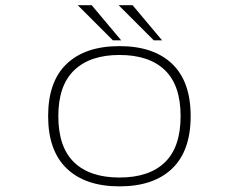

<svg xmlns="http://www.w3.org/2000/svg" viewBox="-20 -684 890 716"><path d="M584.5 -533.5H553.5L422.5 -664.5H474.5ZM432 -533.5H401L270 -664.5H322ZM159.5 -251Q159.5 -380.5 229 -446.2Q298.5 -512 425.5 -512Q552.5 -512 621.8 -446Q691 -380 691 -251Q691 -121.5 621.8 -55.2Q552.5 11 425.5 11Q298.5 11 229 -55.5Q159.5 -122 159.5 -251ZM425.5 -22Q536.5 -22 595 -78.8Q653.5 -135.5 653.5 -251Q653.5 -366 594.8 -422.5Q536 -479 425.5 -479Q316 -479 256.8 -422.2Q197.5 -365.5 197.5 -251Q197.5 -135.5 256.2 -78.8Q315 -22 425.5 -22Z"/></svg>

Font: League Mono Wide Thin
Style: Regular
Weight: 100
Width: 8
Designer: Tyler Finck
Foundry: The League of Moveable Type / Tyler Finck
Version: Version 2.210